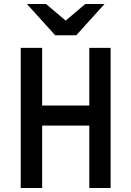

<svg xmlns="http://www.w3.org/2000/svg" viewBox="-20 -939 656 959"><path d="M83.5 0V-700H190.5V-412H426V-700H532.5V0H426V-311.5H190.5V0ZM255.5 -763 114.5 -919H210L308 -836L406 -919H502L361 -763Z"/></svg>

Font: Overpass Mono Light SemiBold
Style: Regular
Weight: 600
Monospace: yes
Version: Version 4.000